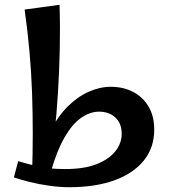

<svg xmlns="http://www.w3.org/2000/svg" viewBox="-20 -773 720 803"><path d="M268 10Q232 10 188 4Q144 -2 104 -12Q64 -22 38 -31L56 -99Q93 -88 137.5 -77Q182 -66 253 -66Q332 -66 384 -86.5Q436 -107 462.5 -140.5Q489 -174 489 -213Q489 -257 462.5 -281.5Q436 -306 395 -306Q356 -306 319 -280Q282 -254 250 -198.5Q218 -143 193 -56L145 -76Q159 -161 190.5 -224Q222 -287 263.5 -328Q305 -369 351.5 -389.5Q398 -410 443 -410Q496 -410 537 -388.5Q578 -367 601.5 -327Q625 -287 625 -231Q625 -155 581 -101Q537 -47 457.5 -18.5Q378 10 268 10ZM114 -40Q120 -218 114 -387Q108 -556 83 -733L229 -753Q232 -661 230 -568.5Q228 -476 222.5 -386.5Q217 -297 208 -214Q199 -131 187 -58Z"/></svg>

Font: Marhey Light
Style: Regular
Weight: 400
Version: Version 1.000